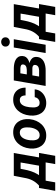

<svg xmlns="http://www.w3.org/2000/svg" viewBox="1041 -1881 936 3184"><g transform="rotate(-90 1509.0 -289.0)"><path d="M186 -528.3H323.7L289.1 -352.1Q279.3 -297.9 260.5 -240.5Q241.7 -183.1 210.9 -132.3Q180.2 -81.5 135.3 -46.1Q90.3 -10.7 28.8 0H-1.5L10.3 -108.4L23.4 -109.4Q52.2 -135.3 73.2 -162.4Q94.2 -189.5 109.4 -218.8Q124.5 -248 134.8 -280.8Q145 -313.5 151.4 -351.6ZM223.1 -528.3H563.5L471.7 0H334.5L406.7 -415.5H203.6ZM-16.1 -109.9H564.5L517.1 158.7H379.9L407.7 0H105L77.1 158.7H-63Z M637.7 -255.9 639.2 -266.1Q645 -322.3 666.3 -371.8Q687.5 -421.4 722.9 -459.2Q758.3 -497.1 806.4 -518.3Q854.5 -539.6 914.6 -538.1Q971.7 -537.1 1013.2 -515.1Q1054.7 -493.2 1081.3 -456.1Q1107.9 -418.9 1118.9 -371.1Q1129.9 -323.2 1125 -270L1124 -259.3Q1117.7 -203.6 1095.9 -154.5Q1074.2 -105.5 1038.8 -68.1Q1003.4 -30.8 955.1 -9.8Q906.7 11.2 847.7 9.8Q791.5 8.8 749.5 -12.9Q707.5 -34.7 681.2 -71.5Q654.8 -108.4 644 -155.8Q633.3 -203.1 637.7 -255.9ZM776.4 -266.1 775.4 -255.4Q772.9 -231.9 773.9 -205.3Q774.9 -178.7 782.5 -154.8Q790 -130.9 807.6 -115.5Q825.2 -100.1 856 -99.1Q888.7 -98.1 912.1 -112.5Q935.5 -127 950.7 -151.1Q965.8 -175.3 974.6 -203.9Q983.4 -232.4 986.3 -259.8L987.3 -270Q989.3 -293.5 988.5 -320.6Q987.8 -347.7 980 -371.8Q972.2 -396 954.6 -411.9Q937 -427.7 906.2 -428.7Q873.5 -429.7 850.1 -414.8Q826.7 -399.9 811.5 -375.5Q796.4 -351.1 787.8 -322.3Q779.3 -293.5 776.4 -266.1Z M1392.6 -99.6Q1418.5 -99.1 1438.7 -109.4Q1459 -119.6 1472.2 -138.2Q1485.4 -156.7 1489.7 -181.2L1619.1 -181.6Q1614.7 -122.6 1581.3 -79.1Q1547.9 -35.6 1496.8 -12.2Q1445.8 11.2 1388.7 9.8Q1331.5 8.8 1290.8 -13.2Q1250 -35.2 1225.1 -72Q1200.2 -108.9 1190.2 -156.2Q1180.2 -203.6 1185.1 -255.9L1186.5 -270.5Q1192.4 -325.2 1212.9 -374.3Q1233.4 -423.3 1267.8 -460.7Q1302.2 -498 1349.1 -518.8Q1396 -539.6 1455.1 -538.1Q1516.1 -537.1 1559.6 -510.5Q1603 -483.9 1625.7 -438Q1648.4 -392.1 1647.5 -332.5L1518.6 -333Q1519 -356.9 1512.2 -378.7Q1505.4 -400.4 1489 -414.1Q1472.7 -427.7 1444.8 -428.7Q1412.1 -429.7 1390.1 -415.3Q1368.2 -400.9 1354.5 -376.7Q1340.8 -352.5 1333.5 -324.5Q1326.2 -296.4 1323.2 -270L1322.3 -255.9Q1319.8 -233.9 1319.3 -207.3Q1318.8 -180.7 1324.7 -156.5Q1330.6 -132.3 1346.4 -116.5Q1362.3 -100.6 1392.6 -99.6Z M1964.4 -220.7H1799.3L1814.5 -313L1940.4 -312.5Q1960 -313.5 1979.2 -317.6Q1998.5 -321.8 2012.9 -333.3Q2027.3 -344.7 2031.2 -366.7Q2034.2 -382.8 2029.8 -392.8Q2025.4 -402.8 2016.1 -408.2Q2006.8 -413.6 1994.6 -416Q1982.4 -418.5 1969.7 -418.9L1885.3 -419.4L1813 0H1675.8L1767.1 -528.3L1972.7 -527.8Q2007.3 -527.3 2043 -520.5Q2078.6 -513.7 2108.4 -498Q2138.2 -482.4 2156 -454.8Q2173.8 -427.2 2171.9 -384.8Q2170.9 -350.1 2153.6 -326.7Q2136.2 -303.2 2108.9 -288.8Q2081.5 -274.4 2050.5 -266.8Q2019.5 -259.3 1991.2 -257.3ZM1930.2 0H1724.1L1790.5 -108.9L1934.1 -108.4Q1954.6 -109.4 1973.4 -114.5Q1992.2 -119.6 2005.9 -132.3Q2019.5 -145 2023.4 -167Q2026.9 -187 2020 -198.2Q2013.2 -209.5 1999.3 -214.6Q1985.4 -219.7 1967.8 -220.2L1832 -220.7L1849.6 -313L1989.7 -312.5L2015.6 -275.9Q2050.3 -272 2083.3 -258.8Q2116.2 -245.6 2137 -220.2Q2157.7 -194.8 2157.2 -154.8Q2155.3 -108.9 2134.8 -78.6Q2114.3 -48.3 2080.8 -31Q2047.4 -13.7 2007.8 -6.6Q1968.3 0.5 1930.2 0Z M2450.7 -528.3 2358.9 0H2221.7L2313.5 -528.3ZM2328.6 -663.6Q2327.6 -696.8 2350.3 -716.8Q2373 -736.8 2405.3 -737.3Q2436 -737.8 2459 -719Q2481.9 -700.2 2481.9 -668.5Q2482.9 -635.3 2460 -615.2Q2437 -595.2 2405.3 -594.7Q2374.5 -594.2 2351.8 -612.8Q2329.1 -631.3 2328.6 -663.6Z M2655.3 -528.3H2793L2758.3 -352.1Q2748.5 -297.9 2729.7 -240.5Q2710.9 -183.1 2680.2 -132.3Q2649.4 -81.5 2604.5 -46.1Q2559.6 -10.7 2498 0H2467.8L2479.5 -108.4L2492.7 -109.4Q2521.5 -135.3 2542.5 -162.4Q2563.5 -189.5 2578.6 -218.8Q2593.8 -248 2604 -280.8Q2614.3 -313.5 2620.6 -351.6ZM2692.4 -528.3H3032.7L2940.9 0H2803.7L2876 -415.5H2672.9ZM2453.1 -109.9H3033.7L2986.3 158.7H2849.1L2877 0H2574.2L2546.4 158.7H2406.2Z"/></g></svg>

Font: Roboto
Style: Bold Italic
Weight: 700
Italic angle: -12°
Designer: Christian Robertson
Foundry: Google
Version: Version 3.0